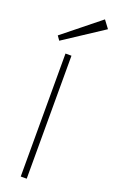

<svg xmlns="http://www.w3.org/2000/svg" viewBox="-179 -986 618 1027"><g transform="rotate(20 130.0 -472.0)"><path d="M91 0V-700H125V0ZM36 -753 19 -777 227 -944 260 -900Z"/></g></svg>

Font: Zen Kaku Gothic Antique Light
Style: Regular
Weight: 300
Designer: Yoshimichi Ohira
Foundry: Positype
Version: Version 1.001